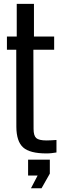

<svg xmlns="http://www.w3.org/2000/svg" viewBox="-20 -790 322 998"><path d="M221 7.5Q135 7.5 100.2 -23.8Q65.5 -55 65 -130.5L64.5 -531.5H16V-600H67V-770H156.5V-600H261.5V-531.5H153.5L154.5 -120Q154.5 -85 168.2 -72.5Q182 -60 222 -60Q237 -60 248 -60.8Q259 -61.5 273.5 -62.5V2.5Q261.5 4.5 248.5 6Q235.5 7.5 221 7.5ZM141 188.5 175.5 122.5H126V40H239V112.5L196 188.5Z"/></svg>

Font: Big Shoulders Text Thin Medium
Style: Regular
Weight: 500
Version: Version 2.002